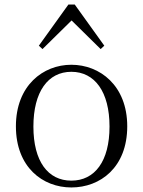

<svg xmlns="http://www.w3.org/2000/svg" viewBox="-20 -811 630 845"><path d="M294 14C421 14 540 -74 540 -255C540 -435 419 -526 294 -526C170 -526 50 -435 50 -255C50 -75 168 14 294 14ZM294 -16C191 -16 127 -101 127 -254C127 -407 191 -495 294 -495C397 -495 462 -407 462 -254C462 -101 397 -16 294 -16ZM423 -595 439 -610 309 -791H281L151 -610L167 -595L295 -721Z"/></svg>

Font: Noto Serif HK Light
Style: Regular
Weight: 300
Designer: Ryoko NISHIZUKA 西塚涼子 (kana & ideographs); Frank Grießhammer (Latin, Greek & Cyrillic); Wenlong ZHANG 张文龙 (bopomofo); San
Foundry: Adobe
Version: Version 2.001;hotconv 1.1.0;makeotfexe 2.6.0